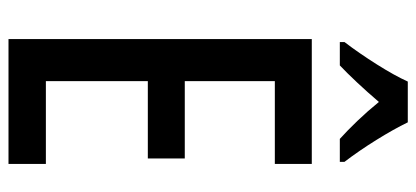

<svg xmlns="http://www.w3.org/2000/svg" viewBox="-284 -696 980 452"><g transform="rotate(90 206.0 -470.0)"><path d="M366 0H72V-714H366V-627H171V-415H353V-328H171V-88H366ZM268 -940Q284 -907 309.5 -866Q335 -825 361 -791V-780H307Q287 -798 264.5 -821.5Q242 -845 220 -872Q197 -845 174 -820.5Q151 -796 134 -780H79V-791Q105 -825 131.5 -867Q158 -909 172 -940Z"/></g></svg>

Font: Noto Sans Gurmukhi ExtraCondensed Medium
Style: Regular
Weight: 500
Width: 2
Designer: Jelle Bosma - Monotype Design Team
Foundry: Monotype Imaging Inc.
Version: Version 2.004; ttfautohint (v1.8.4.7-5d5b)